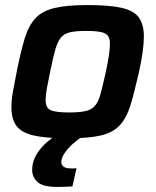

<svg xmlns="http://www.w3.org/2000/svg" viewBox="-20 -538 614 758"><path d="M249 8Q162 8 113.5 -3Q65 -14 45 -41Q25 -68 25 -115Q25 -142 31 -176Q37 -210 46 -255Q62 -335 77.5 -386Q93 -437 120 -466Q147 -495 195.5 -506.5Q244 -518 325 -518Q412 -518 460.5 -507Q509 -496 528.5 -468.5Q548 -441 548 -394Q548 -342 529 -255Q511 -175 495.5 -124Q480 -73 453.5 -44Q427 -15 379.5 -3.5Q332 8 249 8ZM254 -94Q294 -94 318 -99.5Q342 -105 355.5 -121Q369 -137 377.5 -169Q386 -201 398 -255Q406 -293 410 -320Q414 -347 414 -365Q414 -397 394 -406.5Q374 -416 321 -416Q280 -416 256.5 -410.5Q233 -405 220 -389Q207 -373 198 -341Q189 -309 178 -255Q170 -216 165 -189Q160 -162 160 -144Q160 -112 180 -103Q200 -94 254 -94ZM207 200Q150 200 128.5 181Q107 162 107 133Q107 93 134 57Q161 21 210 -10L307 0Q289 11 269.5 28Q250 45 236 65Q222 85 222 102Q222 113 231 120Q240 127 263 127Q266 127 270.5 127Q275 127 282 126L266 198Q253 199 237 199.5Q221 200 207 200Z"/></svg>

Font: Saira SemiBold
Style: Italic
Weight: 600
Italic angle: -12°
Designer: Hector Gatti with collaboration of the Omnibus-Type team
Foundry: Omnibus-Type
Version: Version 1.100; ttfautohint (v1.8.3)